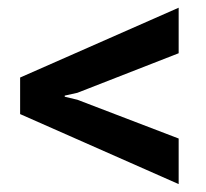

<svg xmlns="http://www.w3.org/2000/svg" viewBox="-20 -519 535 498"><path d="M443.4 -41.5 32.2 -223.1V-317.9L443.4 -499V-380.9L180.7 -278.3L147.9 -271V-268.1L180.7 -260.3L443.4 -159.7Z"/></svg>

Font: Roboto Slab LO Medium
Style: Regular
Weight: 500
Designer: Google
Version: Version 2.000